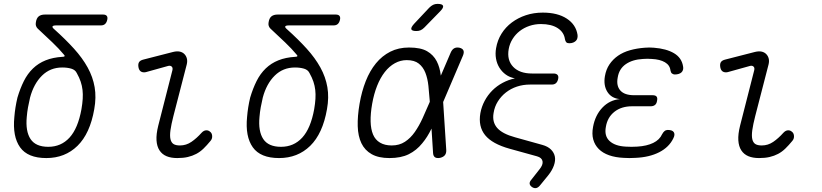

<svg xmlns="http://www.w3.org/2000/svg" viewBox="-20 -805 4240 990"><path d="M260 -654Q318 -602 361.5 -554Q405 -506 432 -457Q459 -408 468 -355.5Q477 -303 466 -242Q444 -116 379.5 -53Q315 10 219 10Q123 10 83.5 -45.5Q44 -101 54 -202Q56 -227 60 -252Q64 -277 70 -302Q84 -349 103 -387Q122 -425 150 -452Q178 -479 215.5 -494Q253 -509 302 -512Q311 -512 313 -515Q315 -518 309 -524Q284 -554 250 -586.5Q216 -619 174 -658Q168 -664 165.5 -672Q163 -680 165 -690Q168 -711 179.5 -720.5Q191 -730 212 -730H511Q525 -730 530.5 -723Q536 -716 533 -703Q530 -689 522 -681.5Q514 -674 500 -674H270Q254 -674 251 -669Q248 -664 260 -654ZM376 -428Q368 -445 347.5 -451Q327 -457 301 -457Q239 -457 196.5 -415Q154 -373 135 -302Q129 -277 124.5 -252Q120 -227 118 -202Q111 -128 137.5 -88Q164 -48 229 -48Q295 -48 338.5 -95.5Q382 -143 400 -242Q405 -271 406.5 -295.5Q408 -320 405.5 -341.5Q403 -363 396 -384Q389 -405 376 -428Z M732 -433Q717 -430 707 -436Q697 -442 694 -458Q691 -475 697 -484.5Q703 -494 720 -498L872 -537Q892 -542 906.5 -539Q921 -536 930.5 -526.5Q940 -517 943.5 -503.5Q947 -490 943 -473L874 -206Q863 -163 859 -134Q855 -105 859 -87.5Q863 -70 874.5 -62.5Q886 -55 908 -55Q940 -55 967 -73.5Q994 -92 1019 -120Q1030 -132 1042 -133Q1054 -134 1063 -126Q1073 -119 1074 -104Q1075 -89 1065 -78Q1047 -56 1029.5 -39Q1012 -22 992 -11.5Q972 -1 948.5 4.5Q925 10 894 10Q862 10 839 0.5Q816 -9 802.5 -29.5Q789 -50 787 -81.5Q785 -113 796 -157L869 -443Q872 -456 865 -462Q858 -468 847 -465Z M1460 -654Q1518 -602 1561.5 -554Q1605 -506 1632 -457Q1659 -408 1668 -355.5Q1677 -303 1666 -242Q1644 -116 1579.5 -53Q1515 10 1419 10Q1323 10 1283.5 -45.5Q1244 -101 1254 -202Q1256 -227 1260 -252Q1264 -277 1270 -302Q1284 -349 1303 -387Q1322 -425 1350 -452Q1378 -479 1415.5 -494Q1453 -509 1502 -512Q1511 -512 1513 -515Q1515 -518 1509 -524Q1484 -554 1450 -586.5Q1416 -619 1374 -658Q1368 -664 1365.5 -672Q1363 -680 1365 -690Q1368 -711 1379.5 -720.5Q1391 -730 1412 -730H1711Q1725 -730 1730.5 -723Q1736 -716 1733 -703Q1730 -689 1722 -681.5Q1714 -674 1700 -674H1470Q1454 -674 1451 -669Q1448 -664 1460 -654ZM1576 -428Q1568 -445 1547.5 -451Q1527 -457 1501 -457Q1439 -457 1396.5 -415Q1354 -373 1335 -302Q1329 -277 1324.5 -252Q1320 -227 1318 -202Q1311 -128 1337.5 -88Q1364 -48 1429 -48Q1495 -48 1538.5 -95.5Q1582 -143 1600 -242Q1605 -271 1606.5 -295.5Q1608 -320 1605.5 -341.5Q1603 -363 1596 -384Q1589 -405 1576 -428Z M2168 -663Q2158 -653 2148.5 -649Q2139 -645 2127 -645Q2104 -645 2101 -654Q2098 -663 2115 -682L2193 -765Q2203 -775 2213 -780Q2223 -785 2236 -785Q2261 -785 2264.5 -775Q2268 -765 2249 -746ZM2281 -32Q2282 -15 2274 -5Q2266 5 2249 9Q2232 12 2223 6Q2214 0 2213 -16L2205 -142Q2184 -98 2157 -66Q2128 -30 2088 -10Q2048 10 1988 10Q1932 10 1896.5 -10Q1861 -30 1843.5 -66.5Q1826 -103 1824.5 -154.5Q1823 -206 1834 -270Q1845 -334 1866 -387Q1887 -440 1918.5 -478.5Q1950 -517 1992.5 -538.5Q2035 -560 2089 -560Q2149 -560 2182 -541Q2215 -522 2232 -489Q2248 -458 2253 -415L2304 -534Q2311 -550 2322 -556Q2333 -562 2349 -559Q2365 -555 2369.5 -545Q2374 -535 2367 -518L2265 -279ZM2196 -280V-283Q2193 -324 2189 -362Q2185 -400 2173.5 -429.5Q2162 -459 2139.5 -477Q2117 -495 2077 -495Q2045 -495 2016 -479Q1987 -463 1964 -433.5Q1941 -404 1924.5 -362.5Q1908 -321 1899 -270Q1890 -219 1891 -179Q1892 -139 1903.5 -111.5Q1915 -84 1939.5 -69.5Q1964 -55 2000 -55Q2039 -55 2068 -74Q2097 -93 2119 -124.5Q2141 -156 2159 -195.5Q2177 -235 2194 -275Z M2893 -603Q2888 -639 2855.5 -660Q2823 -681 2769 -681Q2738 -681 2710 -671.5Q2682 -662 2660 -645Q2638 -628 2623 -604Q2608 -580 2603 -552Q2593 -495 2626 -460.5Q2659 -426 2723 -426H2834Q2848 -426 2854.5 -419Q2861 -412 2858 -398Q2855 -384 2847 -376.5Q2839 -369 2825 -369H2713Q2677 -369 2645.5 -358.5Q2614 -348 2589 -328.5Q2564 -309 2547 -282Q2530 -255 2525 -222Q2517 -176 2543.5 -145.5Q2570 -115 2636 -97L2776 -58Q2805 -50 2821 -34Q2837 -18 2841 2.5Q2845 23 2836 48.5Q2827 74 2806 100L2766 149Q2756 162 2745.5 164.5Q2735 167 2724 160Q2712 152 2711 142Q2710 132 2721 120L2761 69Q2781 45 2777.5 26.5Q2774 8 2749 1L2608 -38Q2518 -63 2481.5 -108Q2445 -153 2457 -222Q2463 -255 2479 -285Q2495 -315 2518.5 -338.5Q2542 -362 2572 -378Q2602 -394 2635 -401Q2608 -406 2588 -420.5Q2568 -435 2555 -456Q2542 -477 2537.5 -503Q2533 -529 2538 -557Q2545 -598 2566 -631.5Q2587 -665 2619 -689Q2651 -713 2691.5 -726.5Q2732 -740 2779 -740Q2855 -740 2902.5 -709Q2950 -678 2958 -625Q2959 -616 2957 -608Q2955 -600 2949.5 -594.5Q2944 -589 2935.5 -585.5Q2927 -582 2915 -582Q2905 -582 2900 -587Q2895 -592 2893 -603Z M3502 -463Q3504 -454 3502 -446Q3500 -438 3494.5 -432.5Q3489 -427 3480 -424Q3471 -421 3460 -421Q3455 -421 3451.5 -422.5Q3448 -424 3445 -426Q3442 -428 3440 -432.5Q3438 -437 3437 -442Q3434 -469 3408.5 -484Q3383 -499 3341 -501Q3330 -502 3318 -502Q3306 -502 3295 -501Q3241 -498 3206.5 -474Q3172 -450 3165 -405Q3157 -363 3178.5 -338.5Q3200 -314 3250 -314H3345Q3360 -314 3365.5 -307Q3371 -300 3368 -286Q3366 -271 3357.5 -264Q3349 -257 3335 -257H3239Q3184 -257 3148 -228.5Q3112 -200 3104 -151Q3095 -104 3123 -78Q3151 -52 3206 -49Q3221 -48 3236 -48Q3251 -48 3266 -49Q3315 -52 3348 -68Q3381 -84 3394 -113Q3397 -119 3400.5 -123Q3404 -127 3407 -129.5Q3410 -132 3414.5 -133.5Q3419 -135 3423 -135Q3435 -135 3443 -132Q3451 -129 3454.5 -123Q3458 -117 3457.5 -109.5Q3457 -102 3452 -92Q3430 -46 3379 -20Q3328 6 3256 9Q3241 10 3225.5 10Q3210 10 3196 9Q3153 7 3120.5 -4.5Q3088 -16 3067.5 -36.5Q3047 -57 3039 -85.5Q3031 -114 3038 -151Q3049 -211 3086 -250Q3123 -289 3176 -294Q3133 -298 3112 -331Q3091 -364 3099 -412Q3105 -447 3122.5 -473Q3140 -499 3166.5 -517.5Q3193 -536 3228.5 -546Q3264 -556 3305 -559Q3316 -560 3328 -560Q3340 -560 3351 -559Q3416 -554 3455.5 -530.5Q3495 -507 3502 -463Z M3732 -433Q3717 -430 3707 -436Q3697 -442 3694 -458Q3691 -475 3697 -484.5Q3703 -494 3720 -498L3872 -537Q3892 -542 3906.5 -539Q3921 -536 3930.5 -526.5Q3940 -517 3943.5 -503.5Q3947 -490 3943 -473L3874 -206Q3863 -163 3859 -134Q3855 -105 3859 -87.5Q3863 -70 3874.5 -62.5Q3886 -55 3908 -55Q3940 -55 3967 -73.5Q3994 -92 4019 -120Q4030 -132 4042 -133Q4054 -134 4063 -126Q4073 -119 4074 -104Q4075 -89 4065 -78Q4047 -56 4029.5 -39Q4012 -22 3992 -11.5Q3972 -1 3948.5 4.5Q3925 10 3894 10Q3862 10 3839 0.5Q3816 -9 3802.5 -29.5Q3789 -50 3787 -81.5Q3785 -113 3796 -157L3869 -443Q3872 -456 3865 -462Q3858 -468 3847 -465Z"/></svg>

Font: Maple Mono NL ExtraLight
Style: Italic
Weight: 275
Italic angle: -10°
Monospace: yes
Designer: subframe7536
Version: Version 7.000